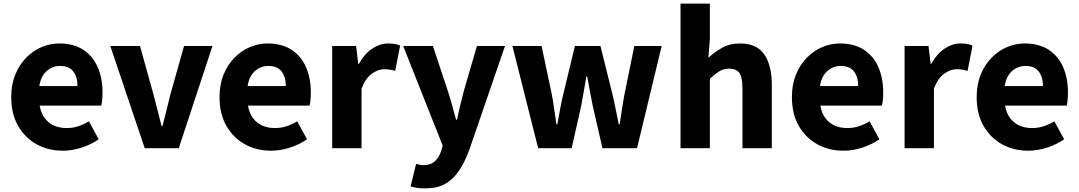

<svg xmlns="http://www.w3.org/2000/svg" viewBox="-20 -818 5958 1060"><path d="M327 14Q246 14 182 -21.5Q118 -57 80 -123Q42 -189 42 -282Q42 -351 64 -405.5Q86 -460 124 -499Q162 -538 209.5 -558Q257 -578 307 -578Q387 -578 440 -543Q493 -508 519.5 -447Q546 -386 546 -308Q546 -285 544 -265.5Q542 -246 539 -235H199Q206 -193 227 -165.5Q248 -138 278.5 -124.5Q309 -111 348 -111Q381 -111 410.5 -120.5Q440 -130 471 -148L525 -49Q483 -20 430.5 -3Q378 14 327 14ZM197 -343H408Q408 -392 385 -423Q362 -454 310 -454Q284 -454 260 -441.5Q236 -429 219.5 -405Q203 -381 197 -343Z M779 0 589 -564H753L828 -294Q839 -252 850 -208.5Q861 -165 872 -122H877Q888 -165 899 -208.5Q910 -252 920 -294L996 -564H1153L967 0Z M1477 14Q1396 14 1332 -21.5Q1268 -57 1230 -123Q1192 -189 1192 -282Q1192 -351 1214 -405.5Q1236 -460 1274 -499Q1312 -538 1359.5 -558Q1407 -578 1457 -578Q1537 -578 1590 -543Q1643 -508 1669.5 -447Q1696 -386 1696 -308Q1696 -285 1694 -265.5Q1692 -246 1689 -235H1349Q1356 -193 1377 -165.5Q1398 -138 1428.5 -124.5Q1459 -111 1498 -111Q1531 -111 1560.5 -120.5Q1590 -130 1621 -148L1675 -49Q1633 -20 1580.5 -3Q1528 14 1477 14ZM1347 -343H1558Q1558 -392 1535 -423Q1512 -454 1460 -454Q1434 -454 1410 -441.5Q1386 -429 1369.5 -405Q1353 -381 1347 -343Z M1814 0V-564H1946L1958 -465H1961Q1992 -521 2035 -549.5Q2078 -578 2122 -578Q2146 -578 2161.5 -575Q2177 -572 2189 -566L2162 -427Q2146 -431 2132.5 -433.5Q2119 -436 2101 -436Q2069 -436 2034 -412Q1999 -388 1976 -329V0Z M2327 222Q2301 222 2282.5 219Q2264 216 2247 211L2277 87Q2285 88 2295 91Q2305 94 2315 94Q2357 94 2380.5 72.5Q2404 51 2415 17L2424 -14L2206 -564H2370L2452 -317Q2465 -278 2475.5 -238Q2486 -198 2498 -157H2503Q2511 -197 2521 -237Q2531 -277 2541 -317L2613 -564H2768L2571 9Q2545 79 2513 126Q2481 173 2437 197.5Q2393 222 2327 222Z M2951 0 2809 -564H2970L3026 -299Q3034 -257 3039.5 -216Q3045 -175 3052 -132H3057Q3065 -175 3072.5 -216.5Q3080 -258 3090 -299L3154 -564H3295L3361 -299Q3371 -257 3379 -216Q3387 -175 3396 -132H3401Q3408 -175 3414 -216Q3420 -257 3428 -299L3482 -564H3633L3497 0H3306L3253 -231Q3245 -270 3237.5 -310.5Q3230 -351 3222 -396H3217Q3209 -351 3202.5 -310.5Q3196 -270 3188 -230L3136 0Z M3737 0V-798H3899V-602L3891 -499Q3923 -529 3965.5 -553.5Q4008 -578 4066 -578Q4158 -578 4199.5 -517.5Q4241 -457 4241 -351V0H4079V-330Q4079 -393 4061.5 -416Q4044 -439 4006 -439Q3974 -439 3951 -424.5Q3928 -410 3899 -383V0Z M4637 14Q4556 14 4492 -21.5Q4428 -57 4390 -123Q4352 -189 4352 -282Q4352 -351 4374 -405.5Q4396 -460 4434 -499Q4472 -538 4519.5 -558Q4567 -578 4617 -578Q4697 -578 4750 -543Q4803 -508 4829.5 -447Q4856 -386 4856 -308Q4856 -285 4854 -265.5Q4852 -246 4849 -235H4509Q4516 -193 4537 -165.5Q4558 -138 4588.5 -124.5Q4619 -111 4658 -111Q4691 -111 4720.5 -120.5Q4750 -130 4781 -148L4835 -49Q4793 -20 4740.5 -3Q4688 14 4637 14ZM4507 -343H4718Q4718 -392 4695 -423Q4672 -454 4620 -454Q4594 -454 4570 -441.5Q4546 -429 4529.5 -405Q4513 -381 4507 -343Z M4974 0V-564H5106L5118 -465H5121Q5152 -521 5195 -549.5Q5238 -578 5282 -578Q5306 -578 5321.5 -575Q5337 -572 5349 -566L5322 -427Q5306 -431 5292.5 -433.5Q5279 -436 5261 -436Q5229 -436 5194 -412Q5159 -388 5136 -329V0Z M5657 14Q5576 14 5512 -21.5Q5448 -57 5410 -123Q5372 -189 5372 -282Q5372 -351 5394 -405.5Q5416 -460 5454 -499Q5492 -538 5539.5 -558Q5587 -578 5637 -578Q5717 -578 5770 -543Q5823 -508 5849.5 -447Q5876 -386 5876 -308Q5876 -285 5874 -265.5Q5872 -246 5869 -235H5529Q5536 -193 5557 -165.5Q5578 -138 5608.5 -124.5Q5639 -111 5678 -111Q5711 -111 5740.5 -120.5Q5770 -130 5801 -148L5855 -49Q5813 -20 5760.5 -3Q5708 14 5657 14ZM5527 -343H5738Q5738 -392 5715 -423Q5692 -454 5640 -454Q5614 -454 5590 -441.5Q5566 -429 5549.5 -405Q5533 -381 5527 -343Z"/></svg>

Font: Noto Sans JP ExtraBold
Style: Regular
Weight: 800
Designer: Ryoko NISHIZUKA  (kana, bopomofo & ideographs); Paul D. Hunt (Latin, Greek & Cyrillic); Sandoll Communications , Soo-you
Foundry: Adobe
Version: Version 2.004-H2;hotconv 1.0.118;makeotfexe 2.5.65603